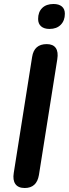

<svg xmlns="http://www.w3.org/2000/svg" viewBox="-20 -934 345 962"><path d="M104 8Q71 8 57 -12Q43 -32 49 -68L141 -649Q151 -713 214 -713Q246 -713 259.5 -693.5Q273 -674 267 -637L175 -57Q164 8 104 8ZM228 -789Q201 -789 186 -802Q171 -815 171 -839Q171 -874 191.5 -894Q212 -914 248 -914Q275 -914 290 -901.5Q305 -889 305 -865Q305 -831 284.5 -810Q264 -789 228 -789Z"/></svg>

Font: Nunito Variable Extra Light
Style: Italic
Weight: 200
Italic angle: -9°
Designer: Vernon Adams
Foundry: Vernon Adams
Version: Version 3.602